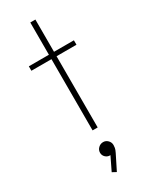

<svg xmlns="http://www.w3.org/2000/svg" viewBox="-232 -706 801 1011"><g transform="rotate(-30 168.0 -201.0)"><path d="M153 0V-656H184V0ZM31 -433V-460H305V-433ZM154 254 130 241 176 146 190 144Q188 151 182 155.5Q176 160 166 160Q151 160 139.5 149Q128 138 128 122Q128 105 140.5 93Q153 81 170 81Q186 81 198 93Q210 105 210 122Q210 129 208.5 138.5Q207 148 199 164Z"/></g></svg>

Font: Outfit Thin
Style: Regular
Weight: 100
Designer: Rodrigo Fuenzalida
Foundry: fragTYPE
Version: Version 1.100;gftools[0.9.27]